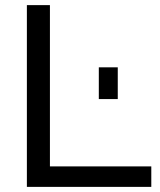

<svg xmlns="http://www.w3.org/2000/svg" viewBox="-20 -730 624 750"><path d="M85 0V-710H175V-80H571V0ZM366 -343V-467H440V-343Z"/></svg>

Font: Raleway-v4020 Medium
Style: Regular
Weight: 500
Designer: Matt McInerney, Pablo Impallari, Rodrigo Fuenzalida
Foundry: Matt McInerney, Pablo Impallari, Rodrigo Fuenzalida
Version: Version 4.020;PS 004.020;hotconv 1.0.88;makeotf.lib2.5.64775